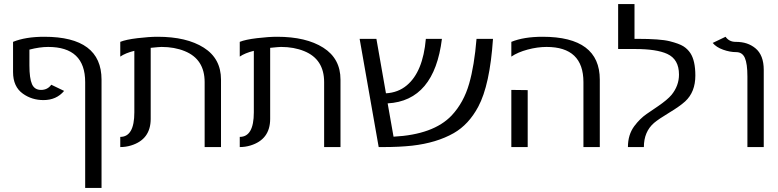

<svg xmlns="http://www.w3.org/2000/svg" viewBox="-20 -720 3809 940"><path d="M43.9 -515.1Q105 -540 196.8 -540Q477.1 -540 477.1 -330.1V200.2H397V-317.9Q397 -490.2 215.8 -490.2Q174.3 -490.2 124 -477.1V-399.9Q124 -336.9 136.5 -308.3Q148.9 -279.8 180.9 -279.8Q212.9 -279.8 231 -305.2L293.9 -274.9Q256.3 -230 192.9 -230Q136.2 -230 92.3 -261.2Q43.9 -295.4 43.9 -367.2Z M568.8 -49.8Q637.7 -49.8 637.7 -169.9V-471.2Q594.2 -460.4 568.8 -442.9V-515.1Q596.7 -526.4 653.6 -533.2Q710.4 -540 752 -540Q893.6 -540 977.8 -486.6Q1062 -433.1 1062 -330.1V0H981.9V-317.9Q981.9 -430.2 884.3 -469.7Q834 -490.2 771 -490.2Q760.7 -490.2 717.8 -485.8V-137.2Q717.3 -37.1 621.6 -7.8Q596.2 0 568.8 0Z M1153.8 -49.8Q1222.7 -49.8 1222.7 -169.9V-471.2Q1179.2 -460.4 1153.8 -442.9V-515.1Q1181.6 -526.4 1238.5 -533.2Q1295.4 -540 1336.9 -540Q1478.5 -540 1562.7 -486.6Q1647 -433.1 1647 -330.1V0H1566.9V-317.9Q1566.9 -430.2 1469.2 -469.7Q1418.9 -490.2 1356 -490.2Q1345.7 -490.2 1302.7 -485.8V-137.2Q1302.2 -37.1 1206.5 -7.8Q1181.2 0 1153.8 0Z M2143.6 -529.8Q2106 -226.6 1877.9 -213.9L1906.7 -50.8Q2102.1 -61 2190.9 -154.3Q2250.5 -217.8 2276.9 -310.5Q2302.2 -398.4 2313 -529.8H2393.6Q2378.4 -303.7 2321.3 -197.3Q2274.9 -110.4 2201.7 -68.4Q2117.7 -20.5 1997.6 -6.8Q1934.6 0 1856.9 0H1834L1740.7 -529.8H1822.8L1869.6 -263.2Q1929.2 -266.6 1971.2 -301.8Q2050.8 -367.7 2064.9 -529.8Z M2563.5 -278.8V0H2483.4V-279.8ZM2483.4 -515.1Q2544.4 -540 2636.7 -540Q2916.5 -540 2916.5 -330.1V0H2836.4V-317.9Q2836.4 -490.2 2655.8 -490.2Q2611.3 -490.2 2563.2 -477.3Q2515.1 -464.4 2483.4 -442.9Z M3006.3 -480V-700.2H3086.4V-529.8H3100.1Q3212.9 -529.8 3259 -518.1Q3305.2 -506.3 3325.7 -493.4Q3346.2 -480.5 3359.9 -460Q3384.3 -422.9 3384.3 -350.1Q3384.3 -269.5 3334.5 -223.6Q3307.6 -199.2 3256.1 -168.2Q3204.6 -137.2 3182.1 -118.2Q3132.3 -75.2 3132.3 0H3054.2Q3054.2 -60.5 3085.4 -102.5Q3112.8 -139.2 3146 -162.1L3199.7 -198.7Q3247.6 -231.4 3267.6 -255.4Q3304.2 -300.3 3304.2 -355Q3304.2 -429.7 3246.6 -456.1Q3194.3 -480 3090.8 -480Q3088.9 -480 3086.4 -480Z M3469.2 -509.8 3532.2 -540Q3549.8 -515.1 3581.1 -515.1Q3612.3 -515.1 3635.7 -507.3Q3659.2 -499.5 3678.2 -483.9Q3719.2 -450.2 3719.2 -377.9V0H3639.2V-345.2Q3639.2 -408.2 3626.7 -436.5Q3614.3 -464.8 3584 -464.8Q3553.7 -464.8 3520.5 -476.6Q3487.3 -488.3 3469.2 -509.8Z"/></svg>

Font: Pfennig
Style: Medium
Weight: 500
Version: Version 20120410 ; ttfautohint (v0.8)